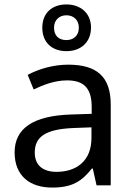

<svg xmlns="http://www.w3.org/2000/svg" viewBox="-20 -837 601 867"><path d="M280 -606C344 -606 391 -645 391 -713C391 -778 343 -817 280 -817C215 -817 171 -778 171 -712C171 -645 215 -606 280 -606ZM280 -656C244 -656 224 -677 224 -712C224 -747 248 -768 280 -768C312 -768 336 -747 336 -712C336 -677 313 -656 280 -656ZM288 -545C218 -545 152 -524 105 -499L132 -433C176 -454 227 -474 283 -474C353 -474 394 -444 394 -355V-323L303 -320C128 -315 46 -256 46 -149C46 -40 118 10 215 10C305 10 348 -17 395 -76H399L416 0H480V-365C480 -490 418 -545 288 -545ZM314 -259 393 -262V-214C393 -110 325 -61 235 -61C177 -61 137 -88 137 -148C137 -216 180 -254 314 -259Z"/></svg>

Font: Noto Sans Gujarati UI
Style: Regular
Weight: 400
Designer: Jelle Bosma - Monotype Design Team, Universal Thirst
Foundry: Monotype Imaging Inc.
Version: Version 2.106